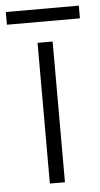

<svg xmlns="http://www.w3.org/2000/svg" viewBox="-71 -690 376 723"><g transform="rotate(-5 117.0 -329.0)"><path d="M255 -658H-21V-610H255ZM145 0V-532H88V0Z"/></g></svg>

Font: Noto Sans Sinhala UI Light
Style: Regular
Weight: 300
Designer: Jelle Bosma - Monotype Design Team
Foundry: Monotype Imaging Inc.
Version: Version 2.006